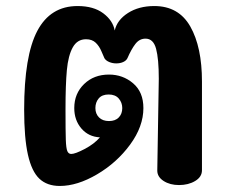

<svg xmlns="http://www.w3.org/2000/svg" viewBox="-20 -611 754 636"><path d="M649 -341V-47Q649 -25 626.5 -11.5Q604 2 573 2Q543 2 522 -11.5Q501 -25 501 -46L506 -350Q506 -416 497 -449.5Q488 -483 462 -483Q442 -483 428.5 -465.5Q415 -448 402 -418Q398 -410 388 -405.5Q378 -401 365 -401Q353 -401 342 -405.5Q331 -410 326 -418Q323 -424 316 -441Q309 -458 297 -469.5Q285 -481 265 -481Q236 -481 221 -454Q206 -427 201.5 -379Q197 -331 197 -249Q197 -176 198 -148Q199 -120 203 -110.5Q207 -101 216 -101Q229 -101 260.5 -117.5Q292 -134 311 -156Q273 -158 249.5 -185.5Q226 -213 226 -253Q226 -301 258.5 -332.5Q291 -364 341 -364Q387 -364 421 -335Q455 -306 455 -253Q455 -192 411 -132Q367 -72 301.5 -33.5Q236 5 178 5Q136 5 110.5 -19Q85 -43 72.5 -98.5Q60 -154 60 -248Q60 -426 103.5 -508.5Q147 -591 237 -591Q290 -591 322 -567Q354 -543 360 -510Q368 -545 404 -568Q440 -591 491 -591Q572 -591 610.5 -523Q649 -455 649 -341ZM341 -210Q362 -210 373.5 -222Q385 -234 385 -253Q385 -271 373.5 -284.5Q362 -298 340 -298Q318 -298 307 -285Q296 -272 296 -253Q296 -234 308 -222Q320 -210 341 -210Z"/></svg>

Font: Mali
Style: Bold
Weight: 700
Designer: Kitiyaporn Chalermlarp | Katatrad Aksorn Co.,Ltd.
Foundry: Cadson Demak Co.,Ltd.
Version: Version 1.000; ttfautohint (v1.6)